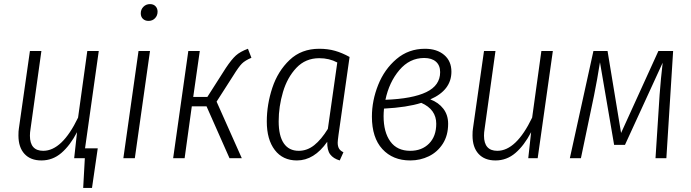

<svg xmlns="http://www.w3.org/2000/svg" viewBox="-20 -772 3372 937"><path d="M395 -48H457L429 145H386L394 0H342L356 -127Q322 -62 279.5 -25.5Q237 11 182 11Q129 11 99.5 -21Q70 -53 70 -111Q70 -133 72 -144L126 -523H182L129 -143Q126 -125 126 -110Q126 -36 191 -36Q283 -36 361 -198L406 -523H462Z M712 -523 638 0H582L656 -523ZM667 -707Q667 -726 680 -739Q693 -752 712 -752Q729 -752 739 -741.5Q749 -731 749 -715Q749 -696 736.5 -683Q724 -670 705 -670Q688 -670 677.5 -680Q667 -690 667 -707Z M1207 -490Q1176 -477 1160.5 -461.5Q1145 -446 1119 -404L1037 -276L1160 0H1100L988 -253H916L881 0H825L899 -523H955L923 -299H992L1082 -440Q1110 -482 1131 -501Q1152 -520 1190 -534Z M1686 -494 1632 -114Q1628 -84 1628 -76Q1628 -58 1634.5 -47Q1641 -36 1656 -29L1638 11Q1607 2 1591.5 -18.5Q1576 -39 1577 -80Q1513 11 1429 11Q1360 11 1321 -40Q1282 -91 1282 -179Q1282 -262 1309 -343.5Q1336 -425 1393.5 -479.5Q1451 -534 1538 -534Q1580 -534 1615 -524Q1650 -514 1686 -494ZM1340 -180Q1340 -109 1365 -72.5Q1390 -36 1438 -36Q1479 -36 1513.5 -63.5Q1548 -91 1580 -143L1626 -467Q1587 -488 1538 -488Q1471 -488 1426.5 -441Q1382 -394 1361 -323Q1340 -252 1340 -180Z M2183 -422Q2183 -332 2080 -287Q2120 -272 2143.5 -241.5Q2167 -211 2167 -168Q2167 -111 2141 -70.5Q2115 -30 2073 -9.5Q2031 11 1982 11Q1897 11 1846 -44.5Q1795 -100 1795 -203Q1795 -281 1825.5 -357.5Q1856 -434 1915 -484Q1974 -534 2054 -534Q2112 -534 2147.5 -504Q2183 -474 2183 -422ZM1861 -285Q1993 -290 2060.5 -322.5Q2128 -355 2128 -420Q2128 -453 2107.5 -471Q2087 -489 2050 -489Q1979 -489 1929 -430Q1879 -371 1861 -285ZM1854 -242Q1852 -220 1852 -205Q1852 -127 1885 -81.5Q1918 -36 1982 -36Q2039 -36 2074 -71.5Q2109 -107 2109 -168Q2109 -238 2036 -270Q1967 -248 1854 -242Z M2286 -111Q2286 -133 2288 -144L2342 -523H2398L2345 -143Q2342 -125 2342 -110Q2342 -36 2407 -36Q2499 -36 2577 -198L2622 -523H2678L2604 0H2558L2572 -127Q2538 -62 2495.5 -25.5Q2453 11 2398 11Q2345 11 2315.5 -21Q2286 -53 2286 -111Z M3232 0H3179L3199 -309Q3205 -390 3214 -466L3030 -65H2977L2908 -468Q2895 -385 2879 -306L2815 0H2761L2876 -523H2945L3011 -123L3193 -523H3265Z"/></svg>

Font: Fira Sans Condensed Light
Style: Italic
Weight: 300
Width: 3
Italic angle: -8°
Designer: Carrois Corporate & Edenspiekermann AG
Foundry: Carrois Corporate GbR & Edenspiekermann AG
Version: Version 4.203